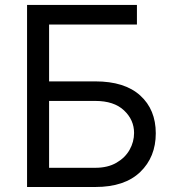

<svg xmlns="http://www.w3.org/2000/svg" viewBox="-20 -747 699 767"><path d="M88.1 0V-727.3H527V-649.1H176.1V-421.9H360.8Q478 -421.9 540.1 -365.6Q602.3 -309.3 602.3 -214.5Q602.3 -119.7 540.1 -59.8Q478 0 360.8 0ZM176.1 -76.7H360.8Q410.5 -76.7 445.1 -96.8Q479.8 -116.8 497.7 -148.6Q515.6 -180.4 515.6 -215.9Q515.6 -268.1 475.5 -305.9Q435.4 -343.8 360.8 -343.8H176.1Z"/></svg>

Font: Inter Alia
Style: Regular
Weight: 400
Designer: Rasmus Andersson (Latin, Greek, Cyrillic etc.) and Evan from Shavian.info (Shavian, old style figures)
Foundry: Shavian.info
Version: Version 0.001;git-37ab20767